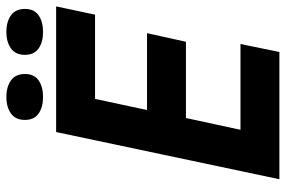

<svg xmlns="http://www.w3.org/2000/svg" viewBox="-167 -729 896 602"><g transform="rotate(-90 281.0 -428.0)"><path d="M168 -700H298H562L536 -578H272L237 -415H478L451 -293H212L175 -122H444L419 0H150H20ZM206 -798Q206 -827 226 -841.5Q246 -856 278 -856Q310 -856 330 -841.5Q350 -827 350 -798Q350 -769 330 -755Q310 -741 278 -741Q246 -741 226 -755Q206 -769 206 -798ZM410 -798Q410 -827 430 -841.5Q450 -856 482 -856Q514 -856 534 -841.5Q554 -827 554 -798Q554 -769 534 -755Q514 -741 482 -741Q450 -741 430 -755Q410 -769 410 -798Z"/></g></svg>

Font: PT Sans
Style: Bold Italic
Weight: 700
Italic angle: -12°
Designer: A.Korolkova, O.Umpeleva, V.Yefimov
Foundry: ParaType Ltd
Version: Version 2.003W OFL